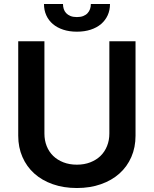

<svg xmlns="http://www.w3.org/2000/svg" viewBox="-20 -935 774 966"><path d="M661.9 -727.3V-252.1Q661.9 -193.5 640.8 -145.1Q619.7 -96.6 581 -62Q542.3 -27.3 487.7 -8.2Q433.2 11 366.8 11Q300.1 11 245.6 -8.2Q191.1 -27.3 152.5 -62Q114 -96.6 92.9 -145.1Q71.7 -193.5 71.7 -252.1V-727.3H203.5V-263.1Q203.5 -229 214.8 -200.3Q226.2 -171.5 247.5 -150.7Q268.8 -130 299 -118.3Q329.2 -106.5 366.8 -106.5Q404.1 -106.5 434.3 -118.3Q464.5 -130 485.8 -150.7Q507.1 -171.5 518.6 -200.3Q530.2 -229 530.2 -263.1V-727.3ZM533.4 -914.8Q533.4 -883.5 521.7 -858Q509.9 -832.4 488.5 -814.1Q467 -795.8 436.1 -785.7Q405.2 -775.6 366.8 -775.6Q328.8 -775.6 298.1 -785.7Q267.4 -795.8 245.9 -814.1Q224.4 -832.4 212.9 -858Q201.3 -883.5 201.3 -914.8H296.9Q296.9 -902 300.6 -890.1Q304.3 -878.2 312.7 -869.1Q321 -860.1 334.3 -854.6Q347.7 -849.1 366.8 -849.1Q385.7 -849.1 399 -854.4Q412.3 -859.7 420.6 -868.8Q429 -877.8 433.1 -889.7Q437.1 -901.6 437.1 -914.8Z"/></svg>

Font: Interop SemBd
Style: Regular
Weight: 600
Designer: Rasmus Andersson, Google, Jang Haemin
Foundry: jhaemin
Version: Version 1.008